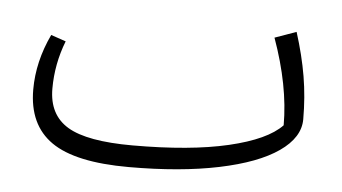

<svg xmlns="http://www.w3.org/2000/svg" viewBox="-38 -454 936 526"><g transform="rotate(5 430.0 -191.5)"><path d="M797 -159Q797 -109 741 -70Q685 -31 579.5 -9Q474 13 332 13Q185 13 119 -33Q53 -79 53 -176Q53 -253 89 -329L130 -315Q105 -251 105 -183Q105 -111 158.5 -79Q212 -47 337 -47Q496 -47 600.5 -71.5Q705 -96 745 -138Q745 -247 699 -375L758 -396Q778 -333 787.5 -276.5Q797 -220 797 -159Z"/></g></svg>

Font: FiraGO Light
Style: Italic
Weight: 300
Italic angle: -8°
Designer: bBox Type GmbH
Foundry: bBox Type GmbH
Version: Version 1.001